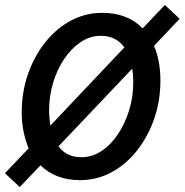

<svg xmlns="http://www.w3.org/2000/svg" viewBox="-30 -718 748 778"><path d="M50 40 -10 -16 86 -117Q73 -148 65.5 -184.5Q58 -221 58 -263Q58 -344 83 -416.5Q108 -489 152.5 -545.5Q197 -602 256.5 -634Q316 -666 384 -666Q487 -666 548 -603L638 -698L698 -642L594 -532Q620 -472 620 -391Q620 -310 595 -237.5Q570 -165 525.5 -108.5Q481 -52 422 -20Q363 12 294 12Q196 12 134 -48ZM169 -271Q169 -255 170.5 -239Q172 -223 174 -209L474 -526Q440 -573 378 -573Q335 -573 297 -547.5Q259 -522 230 -479Q201 -436 185 -382Q169 -328 169 -271ZM300 -81Q344 -81 382 -106.5Q420 -132 448.5 -175Q477 -218 493.5 -272Q510 -326 510 -383Q510 -398 509 -412.5Q508 -427 506 -440L207 -125Q240 -81 300 -81Z"/></svg>

Font: Source Sans 3 Semibold
Style: Italic
Weight: 600
Italic angle: -11°
Designer: Paul D. Hunt
Foundry: Adobe
Version: Version 3.052;hotconv 1.1.0;makeotfexe 2.6.0